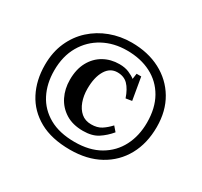

<svg xmlns="http://www.w3.org/2000/svg" viewBox="-141 -845 1096 1044"><g transform="rotate(30 407.0 -322.5)"><path d="M407 14Q291 14 214 -29Q137 -72 98 -147Q59 -222 59 -318Q59 -398 87 -461Q115 -524 163.5 -568Q212 -612 275 -635.5Q338 -659 408 -659Q511 -659 589 -618Q667 -577 711 -503Q755 -429 755 -329Q755 -226 712.5 -149Q670 -72 592 -29Q514 14 407 14ZM408 -35Q501 -35 565.5 -72.5Q630 -110 663.5 -175Q697 -240 697 -323Q697 -414 660.5 -478Q624 -542 559 -575.5Q494 -609 408 -609Q325 -609 259.5 -573.5Q194 -538 156 -472.5Q118 -407 118 -317Q118 -235 150.5 -171.5Q183 -108 247.5 -71.5Q312 -35 408 -35ZM417 -110Q352 -110 307.5 -138Q263 -166 240 -212.5Q217 -259 217 -316Q217 -382 242.5 -428.5Q268 -475 311.5 -499.5Q355 -524 409 -524Q444 -524 469.5 -513Q495 -502 510 -490L515 -525H544L568 -385L530 -379Q513 -429 488 -454.5Q463 -480 422 -480Q376 -480 350 -436.5Q324 -393 324 -321Q324 -278 337 -242Q350 -206 375 -184.5Q400 -163 438 -163Q476 -163 501 -179Q526 -195 550 -221L575 -192Q546 -157 510 -133.5Q474 -110 417 -110Z"/></g></svg>

Font: Literata 36pt SemiBold
Style: Regular
Weight: 600
Designer: Latin by Veronika Burian and Jose Scaglione. Greek by Irene Vlachou. Cyrillic by Vera Evstafieva.
Foundry: TypeTogether
Version: Version 3.002